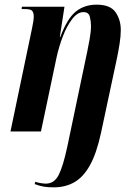

<svg xmlns="http://www.w3.org/2000/svg" viewBox="-20 -565 586 825"><path d="M211 240Q186 240 168.5 237Q151 234 129 226L132 216Q139 219 153 221.5Q167 224 177 224Q213 224 232 187Q251 150 269 66L355 -344Q359 -363 365 -396Q371 -429 371 -454Q371 -473 366 -493Q361 -513 339 -513Q313 -513 290 -483Q267 -453 250 -408.5Q233 -364 223 -318L156 0H25L118 -445Q121 -459 123 -472Q125 -485 125 -495Q125 -509 119 -517.5Q113 -526 88 -526H73L74 -536H257L237 -406H239Q269 -486 306 -515.5Q343 -545 395 -545Q454 -545 476.5 -512.5Q499 -480 499 -436Q499 -410 494 -378Q489 -346 483 -317L414 6Q395 94 366.5 145Q338 196 299.5 218Q261 240 211 240Z"/></svg>

Font: Noto Serif Display ExtraCondensed
Style: Bold Italic
Weight: 700
Width: 2
Italic angle: -12°
Designer: Monotype Design Team
Foundry: Monotype Imaging Inc.
Version: Version 2.009